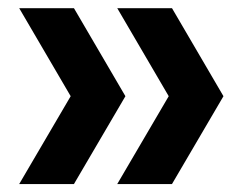

<svg xmlns="http://www.w3.org/2000/svg" viewBox="-20 -518 614 470"><path d="M27 -67.5 153 -282.5 27 -498H161L287 -282.5L161 -67.5ZM267 -67.5 393 -282.5 267 -498H401L527 -282.5L401 -67.5Z"/></svg>

Font: Encode Sans SC SemiBold
Style: Regular
Weight: 600
Version: Version 3.002